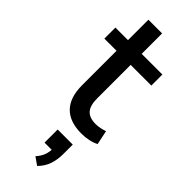

<svg xmlns="http://www.w3.org/2000/svg" viewBox="-299 -663 971 971"><g transform="rotate(45 186.0 -177.5)"><path d="M269 9Q184 9 141 -35.5Q98 -80 98 -167V-413H11V-492H101V-638H199V-492H347V-413H199V-174Q199 -122 220 -99Q241 -76 285 -76Q301 -76 317.5 -79.5Q334 -83 348 -88L364 -12Q346 -2 320.5 3.5Q295 9 269 9ZM226 283 185 254Q205 232 213 209.5Q221 187 221 160L241 173H169V79H277V147Q277 187 265.5 221Q254 255 226 283Z"/></g></svg>

Font: Nunito Sans 10pt SemiCondensed SemiBold
Style: Regular
Weight: 600
Width: 4
Designer: Vernon Adams
Foundry: Vernon Adams
Version: Version 3.101;gftools[0.9.27]